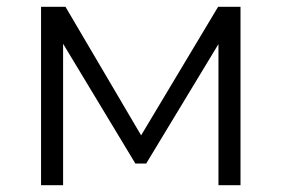

<svg xmlns="http://www.w3.org/2000/svg" viewBox="-20 -546 830 566"><path d="M689 -526V0H624V-416L411 -64H379L166 -417V0H101V-526H173L396 -147L623 -526Z"/></svg>

Font: CMG Sans
Style: Regular
Weight: 400
Designer: Julieta Ulanovsky
Foundry: Julieta Ulanovsky
Version: Version 7.200